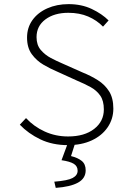

<svg xmlns="http://www.w3.org/2000/svg" viewBox="-20 -691 640 930"><path d="M309 12Q234 12 175.5 -16Q117 -44 76 -87L106 -119Q144 -78 196.5 -54Q249 -30 310 -30Q389 -30 436 -66.5Q483 -103 483 -161Q483 -203 465.5 -228Q448 -253 419 -269Q390 -285 354 -300L255 -345Q224 -358 190.5 -377.5Q157 -397 134 -428.5Q111 -460 111 -509Q111 -557 137 -593.5Q163 -630 209 -650.5Q255 -671 312 -671Q375 -671 424.5 -647.5Q474 -624 506 -592L479 -562Q449 -593 407 -611Q365 -629 311 -629Q243 -629 200 -597Q157 -565 157 -511Q157 -473 177.5 -449Q198 -425 226.5 -410Q255 -395 281 -384L380 -340Q420 -324 454 -302.5Q488 -281 508.5 -248.5Q529 -216 529 -165Q529 -115 501.5 -74.5Q474 -34 424.5 -11Q375 12 309 12ZM250 219 243 189Q308 184 332 171Q356 158 356 136Q356 114 337.5 102.5Q319 91 278 85L312 -7H347L324 65Q357 73 376 88.5Q395 104 395 134Q395 173 358 193.5Q321 214 250 219Z"/></svg>

Font: Source Code Pro ExtraLight Light
Style: Regular
Weight: 300
Monospace: yes
Version: Version 1.018;hotconv 1.0.116;makeotfexe 2.5.65601